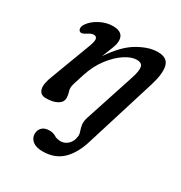

<svg xmlns="http://www.w3.org/2000/svg" viewBox="-169 -588 899 956"><g transform="rotate(30 281.0 -110.0)"><path d="M390.5 91.5Q367 167.5 323.8 207.8Q280.5 248 213 248Q174.5 248 154.8 232Q135 216 135 191.5Q135 169.5 149.2 155Q163.5 140.5 190.5 140.5Q213.5 140.5 228 150Q242.5 159.5 265.5 159.5Q288.5 159.5 307.2 141.5Q326 123.5 329 91.5Q329.5 79 324.2 65.2Q319 51.5 316.5 33.8Q314 16 322 -9L414.5 -291.5Q430.5 -340 425.8 -361Q421 -382 392 -382Q362 -382 324.8 -358Q287.5 -334 253.2 -289.5Q219 -245 199 -184Q185 -140.5 179.8 -123.5Q174.5 -106.5 174.5 -95.5Q174.5 -84.5 179 -71Q183.5 -57.5 183.5 -41.5Q183.5 -17.5 159 -3.5Q134.5 10.5 94 10.5Q61.5 10.5 54 -17.8Q46.5 -46 68 -99L148 -311.5Q164.5 -352.5 162.5 -367.8Q160.5 -383 143.5 -383Q129.5 -383 107.5 -368Q97.5 -362 90.2 -359.8Q83 -357.5 76.5 -361Q68.5 -366 68 -377.2Q67.5 -388.5 76 -401.5Q96 -431 132.5 -449.5Q169 -468 205 -468Q267 -468 267 -418.5Q267 -400.5 257.5 -375.5Q248 -350.5 232 -310.5Q289.5 -397 350.8 -432.5Q412 -468 463.5 -468Q518 -468 528.5 -427.8Q539 -387.5 516.5 -314Z"/></g></svg>

Font: Fraunces 9pt S100
Style: Italic
Weight: 400
Italic angle: -16°
Version: Version 1.000; ttfautohint (v1.8.3)